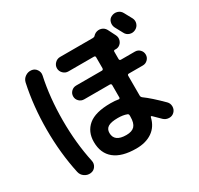

<svg xmlns="http://www.w3.org/2000/svg" viewBox="-180 -1029 1360 1315"><g transform="rotate(-30 500.0 -371.0)"><path d="M930.7 -778.3Q953.1 -738.3 963.9 -717.3Q974.6 -696.3 967.3 -673.8Q960 -651.4 938 -640.1Q916 -628.9 892.6 -636.2Q869.1 -643.6 858.4 -666Q848.6 -685.5 826.2 -725.6Q815.4 -747.1 821.8 -770.5Q828.1 -793.9 849.6 -803.7Q872.1 -814.5 895.5 -807.6Q918.9 -800.8 930.7 -778.3ZM534.2 -177.7Q481.4 -177.7 457.5 -163.1Q433.6 -148.4 433.6 -117.2Q433.6 -46.9 528.3 -46.9Q573.2 -46.9 593.8 -69.3Q614.3 -91.8 614.3 -142.6V-151.4Q614.3 -164.1 603.5 -167Q575.2 -177.7 534.2 -177.7ZM541 67.4Q427.7 67.4 369.1 20Q310.5 -27.3 310.5 -117.2Q310.5 -197.3 365.7 -243.7Q420.9 -290 541 -290Q578.1 -290 602.5 -285.2Q613.3 -283.2 614.3 -293.9V-391.6Q614.3 -402.3 602.5 -403.3H399.4Q376 -403.3 359.9 -419.4Q343.8 -435.5 343.8 -458Q343.8 -480.5 359.9 -496.6Q376 -512.7 399.4 -512.7H602.5Q613.3 -512.7 614.3 -525.4V-612.3Q614.3 -623 602.5 -623H401.4Q377.9 -623 360.8 -640.1Q343.8 -657.2 343.8 -680.2Q343.8 -703.1 360.8 -720.2Q377.9 -737.3 401.4 -737.3H656.2H660.2Q671.9 -737.3 677.7 -744.1Q685.5 -752.9 696.3 -758.8Q718.8 -769.5 741.7 -762.7Q764.6 -755.9 776.4 -734.4Q781.2 -724.6 791.5 -704.6Q801.8 -684.6 806.6 -674.8Q817.4 -653.3 810.1 -630.9Q802.7 -608.4 782.2 -597.7Q767.6 -590.8 752 -592.8Q741.2 -592.8 741.2 -583V-525.4Q741.2 -513.7 752 -512.7H863.3Q886.7 -512.7 902.3 -496.6Q918 -480.5 918 -458Q918 -435.5 901.9 -419.4Q885.7 -403.3 863.3 -403.3H752Q741.2 -403.3 741.2 -391.6V-235.4Q741.2 -224.6 751 -216.8Q803.7 -178.7 881.8 -100.6Q898.4 -84 898.4 -59.6Q898.4 -35.2 881.3 -18.1Q864.3 -1 839.4 -2Q814.5 -2.9 796.9 -19.5Q760.7 -55.7 744.1 -71.3Q735.4 -78.1 733.4 -68.4Q717.8 -2 667.5 32.7Q617.2 67.4 541 67.4ZM185.5 56.6Q159.2 59.6 137.2 44.4Q115.2 29.3 109.4 2.9Q73.2 -165 73.2 -350.1Q73.2 -535.2 109.4 -703.1Q115.2 -729.5 137.2 -744.6Q159.2 -759.8 185.5 -756.8Q210.9 -753.9 225.1 -732.9Q239.3 -711.9 234.4 -688.5Q200.2 -530.3 200.2 -350.1Q200.2 -169.9 234.4 -11.7Q239.3 12.7 225.1 33.2Q210.9 53.7 185.5 56.6Z"/></g></svg>

Font: Rounded-X Mgen+ 1mn bold
Style: Bold
Weight: 700
Designer: [Source Han Sans]
Ryoko NISHIZUKA  (kana & ideographs); Paul D. Hunt (Latin, Greek & Cyrillic); Wenlong ZHANG  (bopomofo
Version: Version 1.059.20150602